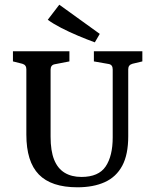

<svg xmlns="http://www.w3.org/2000/svg" viewBox="-20 -788 660 816"><path d="M585 -570V-527L543 -517Q525 -512 525 -494V-209Q525 -131 499.5 -83.5Q474 -36 425.5 -14Q377 8 309 8Q198 8 145 -46.5Q92 -101 92 -216V-494Q92 -512 75 -517L35 -527V-570H275V-527L213 -515Q195 -512 195 -492V-207Q195 -147 210 -109.5Q225 -72 254.5 -54Q284 -36 326 -36Q399 -36 429 -80.5Q459 -125 459 -204V-493Q459 -513 442 -516L379 -527V-570ZM404 -644 383 -608Q350 -620 312 -636Q274 -652 240 -669.5Q206 -687 183 -704L232 -768Z"/></svg>

Font: Yrsa Medium
Style: Regular
Weight: 500
Designer: Anna Giedrys (Yrsa+Rasa design), David Brezina (Yrsa art-direction, Rasa art-direction, design)
Foundry: Rosetta Type Foundry
Version: Version 2.004